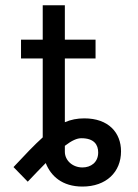

<svg xmlns="http://www.w3.org/2000/svg" viewBox="-20 -696 524 728"><path d="M142 -676.1V-545.5H59.7V-474.4H142V-175.1C110.4 -146.7 75.3 -109.7 31.2 -62.5L85.2 -7.1C111.2 -34.4 133.5 -57.9 153.4 -77.8C172.6 -28.8 215.6 11.4 292.6 11.4C382.8 11.4 438.9 -43.7 438.9 -122.2C438.9 -193.2 391.3 -247.2 299.7 -247.2C272.7 -247.2 248.9 -242.5 225.9 -232.6V-474.4H342.3V-545.5H225.9V-676.1ZM225.9 -120.7V-143.1C252.5 -163.4 271.7 -171.9 288.4 -171.9C337.4 -171.9 352.3 -146.7 352.3 -117.9C352.3 -79.9 324.2 -61.1 292.6 -61.1C254.6 -61.1 225.9 -88.1 225.9 -120.7Z"/></svg>

Font: Magic Ui Pro
Style: Regular
Weight: 400
Designer: Stefan Endress, Andreas Faust
Version: Version 1.000;FEAKit 1.0